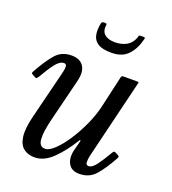

<svg xmlns="http://www.w3.org/2000/svg" viewBox="-143 -842 854 954"><g transform="rotate(20 284.0 -364.5)"><path d="M-4 -390Q32.5 -456 64.5 -493Q96.5 -530 149 -530Q194 -530 213 -500.8Q232 -471.5 218 -418L161.5 -190Q146 -127.5 148.2 -88.2Q150.5 -49 182.5 -49Q203 -49 231.2 -75.8Q259.5 -102.5 288.2 -146.2Q317 -190 340.8 -241.8Q364.5 -293.5 376 -343.5L414.5 -512.5Q416.5 -520 426.5 -520H497Q504.5 -520 505.8 -518.8Q507 -517.5 505.5 -511.5L403.5 -90Q400 -74.5 400.2 -58.2Q400.5 -42 414.5 -42Q434 -42 455.5 -71.5Q477 -101 501 -142.5Q506 -150.5 509 -152.5Q512 -154.5 518.5 -151L531.5 -144.5Q538 -141 539.5 -138.5Q541 -136 536.5 -127.5Q503 -66 470.2 -28Q437.5 10 384 10Q342 10 326 -20Q310 -50 321 -93.5L332.5 -137.5Q335.5 -148.5 333 -149.5Q330.5 -150.5 327 -144Q288.5 -80.5 242.8 -35.8Q197 9 147 9Q112.5 9 89.2 -8.8Q66 -26.5 60 -67.5Q54 -108.5 71.5 -179L132.5 -424Q134.5 -432 137.5 -445.8Q140.5 -459.5 139.2 -470.5Q138 -481.5 126 -481.5Q103.5 -481.5 80.8 -451.5Q58 -421.5 32.5 -376.5Q28 -369.5 24.5 -366Q21 -362.5 14 -366L1.5 -373Q-6 -377 -7 -379.8Q-8 -382.5 -4 -390ZM328.5 -610Q280.5 -610 257 -625Q233.5 -640 228.2 -666.8Q223 -693.5 230 -729.5Q232 -739 243.5 -739H250.5Q259 -739 258 -731Q253.5 -697.5 272.2 -681.2Q291 -665 327.5 -665Q362 -665 388 -679.5Q414 -694 425 -724.5Q427.5 -731.5 428.2 -735.2Q429 -739 438 -739H451.5Q459.5 -739 460.2 -736.8Q461 -734.5 459 -727Q446 -674.5 415.2 -642.2Q384.5 -610 328.5 -610Z"/></g></svg>

Font: Besley* Narrow
Style: Italic
Weight: 400
Width: 4
Italic angle: -13°
Designer: Owen Earl
Foundry: indestructible type*
Version: Version 3.000; ttfautohint (v1.8.3)